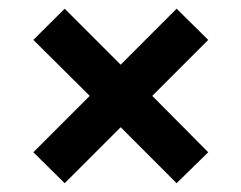

<svg xmlns="http://www.w3.org/2000/svg" viewBox="-20 -580 552 439"><path d="M56.2 -488.8 127.9 -560.1 255.9 -432.1 383.8 -560.1 456.1 -488.8 328.1 -360.8 456.1 -231.9 383.8 -161.1 255.9 -289.1 127.9 -161.1 56.2 -231.9 185.1 -360.8Z"/></svg>

Font: Aspekta 550
Style: Regular
Weight: 550
Designer: Ivo Dolenc
Version: Version 2.000